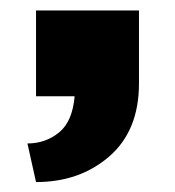

<svg xmlns="http://www.w3.org/2000/svg" viewBox="-20 -187 340 373"><path d="M33.3 91.7Q68.3 91.7 94.6 70.4Q120.8 49.2 125 0H50V-166.7H250V-25Q250 66.7 192.5 116.7Q135 166.7 50 166.7Z"/></svg>

Font: BoonTook
Style: Regular
Weight: 400
Designer: Sungsit Sawaiwan
Foundry: FontUni
Version: Version 3.0